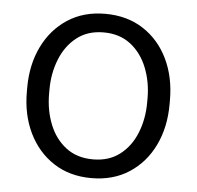

<svg xmlns="http://www.w3.org/2000/svg" viewBox="-44 -583 654 638"><g transform="rotate(5 282.5 -264.0)"><path d="M44.9 -257.3V-271Q44.9 -347.7 74.2 -408Q103.5 -468.3 156.7 -503.2Q210 -538.1 282.2 -538.1Q355.5 -538.1 409.2 -503.2Q462.9 -468.3 491.9 -408Q521 -347.7 521 -271V-257.3Q521 -180.7 491.9 -120.4Q462.9 -60.1 409.4 -25.1Q356 9.8 283.2 9.8Q210.4 9.8 157 -25.1Q103.5 -60.1 74.2 -120.4Q44.9 -180.7 44.9 -257.3ZM119.1 -271V-257.3Q119.1 -202.1 137.7 -155.5Q156.2 -108.9 192.9 -80.8Q229.5 -52.7 283.2 -52.7Q336.4 -52.7 372.8 -80.8Q409.2 -108.9 427.7 -155.5Q446.3 -202.1 446.3 -257.3V-271Q446.3 -325.2 427.7 -372.1Q409.2 -418.9 372.6 -447.5Q335.9 -476.1 282.2 -476.1Q229 -476.1 192.6 -447.5Q156.2 -418.9 137.7 -372.1Q119.1 -325.2 119.1 -271Z"/></g></svg>

Font: Vazirmatn UI FD Light
Style: Regular
Weight: 300
Designer: Saber Rastikerdar
Foundry: Saber Rastikerdar
Version: Version 33.003